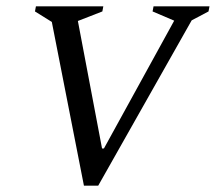

<svg xmlns="http://www.w3.org/2000/svg" viewBox="-20 -580 679 604"><path d="M244 4 143 -511 90 -544 93 -560H305L302 -544L225 -514L301 -113H307L528 -515L460 -544L463 -560H639L636 -544L583 -516L289 4Z"/></svg>

Font: Spectral SC
Style: Italic
Weight: 400
Italic angle: -10°
Designer: Jean-Baptiste Levee
Foundry: Production Type
Version: Version 2.001